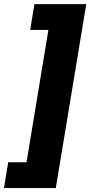

<svg xmlns="http://www.w3.org/2000/svg" viewBox="-46 -790 446 948"><path d="M-26.4 138.7 -5.4 11.2H85L192.9 -642.1H103L124 -769.5H379.9L229.5 138.7Z"/></svg>

Font: Inter 20pt ExtraBold
Style: Italic
Weight: 800
Italic angle: -9.3988°
Version: Version 4.001;git-66647c0bb